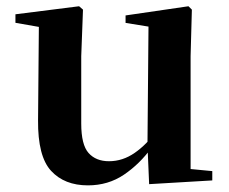

<svg xmlns="http://www.w3.org/2000/svg" viewBox="-20 -565 718 602"><path d="M255.7 16.2Q182.1 16.2 140.2 -29.3Q98.3 -74.7 99.3 -187.9L102 -497.7L132 -475.4L28.4 -493.5V-520.2L228 -545.4L240.2 -534.8L234.7 -388.7V-177.8Q234.7 -111 257.7 -85.3Q280.7 -59.5 321.8 -59.5Q364.7 -59.5 402.5 -85.8Q440.3 -112.1 469.6 -153.8L503.2 -103H456Q418.4 -51 368.8 -17.4Q319.2 16.2 255.7 16.2ZM447.6 12.4 442.4 -109.4V-111.9L445.6 -481.6L373.7 -493.2V-516.6L570.9 -545.4L581.6 -534.8L577.6 -388.7V-35L645.6 -28.5V0.7Z"/></svg>

Font: Noto Serif KR
Style: Regular
Weight: 200
Designer: Ryoko NISHIZUKA 西塚涼子 (kana & ideographs); Frank Grießhammer (Latin, Greek & Cyrillic); Wenlong ZHANG 张文龙 (bopomofo); San
Foundry: Adobe
Version: Version 2.001;hotconv 1.1.0;makeotfexe 2.6.0